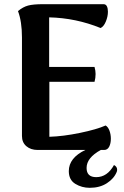

<svg xmlns="http://www.w3.org/2000/svg" viewBox="-20 -717 592 918"><path d="M540 94Q540 101 538 105Q525 137 491 159Q457 181 409 181Q371 181 340 162Q309 143 309 101Q309 38 388 0H160Q127 0 106 -18Q85 -36 85 -67V-538Q85 -614 66 -664Q90 -684 114.5 -690.5Q139 -697 185 -697H475Q486 -697 491 -687Q496 -677 496 -661Q496 -638 486 -614Q476 -590 461 -583Q343 -631 215 -634V-397H432Q437 -379 437 -363Q437 -344 432 -326H216V-63Q282 -65 362 -81.5Q442 -98 485 -117Q497 -110 503.5 -92Q510 -74 510 -54Q510 -31 502 -15.5Q494 0 478 0H462Q394 37 394 86Q394 130 440 130Q493 130 525 72Q540 80 540 94Z"/></svg>

Font: Arima Madurai Black
Style: Regular
Weight: 900
Designer: Joana Correia and Natanael Gama
Foundry: NDISCOVER
Version: Version 1.020